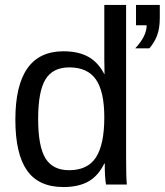

<svg xmlns="http://www.w3.org/2000/svg" viewBox="-20 -745 665 775"><path d="M401 -85Q376 -34 336 -12Q296 10 236 10Q136 10 89 -57Q42 -124 42 -262Q42 -538 236 -538Q296 -538 336 -516Q376 -494 401 -446H402L401 -505V-725H489V-109Q489 -25 492 0H408Q407 -4 406 -13Q405 -22 404 -36Q403 -50 403 -62Q403 -74 403 -85ZM134 -265Q134 -154 163.5 -106Q193 -58 259 -58Q334 -58 367.5 -110Q401 -162 401 -271Q401 -376 367 -424.5Q333 -473 260 -473Q193 -473 163.5 -424.5Q134 -376 134 -265ZM625 -673Q625 -630 614 -601.5Q603 -573 583 -550H526Q572 -599 572 -643H529V-725H625Z"/></svg>

Font: Libra Sans
Style: Regular
Weight: 400
Foundry: Context Ltd
Version: Version 1.000; ttfautohint (v1.3)